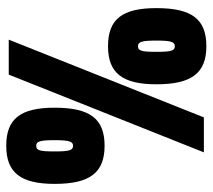

<svg xmlns="http://www.w3.org/2000/svg" viewBox="-53 -620 681 615"><g transform="rotate(-90 287.5 -312.5)"><path d="M128 -318C215 -318 250 -365 250 -478C250 -587 215 -633 128 -633C42 -633 6 -587 6 -478C6 -365 42 -318 128 -318ZM219 0 468 -625H356L107 0ZM128 -537C142 -537 146 -525 146 -478C146 -432 142 -419 128 -419C113 -419 110 -432 110 -478C110 -525 113 -537 128 -537ZM447 8C534 8 569 -39 569 -152C569 -261 534 -307 447 -307C361 -307 325 -261 325 -152C325 -39 361 8 447 8ZM447 -211C461 -211 465 -199 465 -152C465 -106 461 -93 447 -93C432 -93 429 -106 429 -152C429 -199 432 -211 447 -211Z"/></g></svg>

Font: Blinker Headline
Style: Regular
Weight: 900
Width: 4
Designer: Juergen Huber
Foundry: supertype
Version: Version 1.015;PS 1.15;hotconv 1.0.88;makeotf.lib2.5.647800